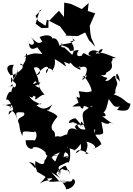

<svg xmlns="http://www.w3.org/2000/svg" viewBox="-23 -1160 1028 1483"><path d="M463 15C522 12 511 77 483 51C513 53 513 33 468 54C472 15 487 9 504 -40C499 -56 467 -24 552 -2C530 7 565 12 612 -67C579 -43 637 -10 562 23C581 -32 654 31 666 21C600 54 679 -25 643 -66C718 -52 731 -3 686 -15C735 -7 779 -74 759 -43C751 -92 714 -83 703 -160C720 -157 707 -161 710 -120C805 -116 768 -137 761 -219C848 -177 794 -236 856 -199C766 -254 740 -295 743 -274C807 -241 807 -281 754 -308C786 -269 798 -315 817 -395C860 -336 857 -330 907 -338C860 -314 920 -346 880 -311C977 -291 976 -324 985 -359C947 -362 943 -403 855 -431C910 -473 843 -431 866 -438C869 -526 905 -479 861 -574C839 -576 890 -560 900 -528C908 -564 863 -636 878 -547C858 -618 842 -527 790 -535C822 -577 805 -544 756 -580C824 -570 795 -633 760 -581C849 -619 848 -634 837 -682C882 -737 752 -699 874 -712C798 -741 761 -767 712 -741C759 -738 715 -770 770 -783C757 -718 681 -756 738 -758C688 -799 622 -733 690 -726C639 -724 623 -775 610 -731C578 -718 558 -732 585 -773C539 -773 554 -755 544 -770C484 -757 556 -788 441 -813C481 -824 532 -819 565 -856C516 -817 556 -832 532 -887C543 -821 602 -865 518 -839C516 -851 582 -783 522 -721C552 -730 541 -728 475 -792C456 -799 512 -783 450 -797C459 -850 467 -836 437 -805C413 -901 366 -855 342 -842C411 -836 387 -918 283 -874C311 -813 355 -792 357 -885C278 -814 281 -810 217 -872C280 -798 187 -804 199 -844C201 -751 248 -785 289 -809C218 -833 227 -850 304 -743C231 -749 255 -753 163 -726C205 -708 174 -789 178 -716C163 -672 196 -735 152 -653C156 -671 102 -673 151 -654C153 -637 160 -633 94 -584C104 -575 119 -620 62 -518C61 -595 66 -555 84 -525C80 -570 61 -622 84 -660C20 -661 22 -622 59 -579C59 -579 130 -585 105 -626C133 -591 75 -568 83 -528C126 -505 76 -455 72 -512C43 -467 22 -496 82 -494C56 -462 68 -427 66 -412C85 -461 38 -479 23 -382C29 -412 70 -364 60 -342C66 -293 43 -336 75 -325C-7 -375 -41 -331 57 -357C97 -311 74 -314 44 -273C41 -329 101 -311 111 -221C104 -288 80 -299 161 -291C187 -250 89 -263 124 -205C126 -213 125 -153 150 -111C154 -148 142 -150 243 -139C241 -165 286 -115 234 -60C293 -70 265 -80 176 -77C171 -18 219 -3 231 -13C216 -19 265 -46 329 17C326 53 371 41 386 68C324 21 386 52 440 15C387 94 423 104 377 62C389 61 360 35 431 41C353 28 352 16 329 72C308 64 346 146 250 84C245 162 266 147 200 90C250 105 236 97 265 166C245 166 247 149 349 220C327 174 362 182 285 257C375 204 371 265 339 218C326 225 429 201 352 239C373 256 487 222 508 253C500 224 467 282 439 224C519 314 466 306 508 298C562 277 569 225 538 223C527 267 479 219 438 244L373 169C478 238 438 221 412 180C439 135 487 110 487 125C527 199 524 215 508 152C474 168 432 125 459 140C462 149 389 181 450 191C392 173 461 130 440 185C423 112 418 134 498 92C508 108 529 73 514 -28C435 12 479 -53 427 -25C409 -62 489 -100 392 -55L464 23ZM252 -413C232 -355 294 -439 322 -428C278 -476 268 -510 290 -522C257 -533 205 -483 249 -534C296 -480 300 -468 247 -499C314 -504 240 -610 239 -637C289 -656 306 -587 258 -578C314 -658 377 -668 335 -593C322 -627 363 -654 393 -603C366 -622 411 -628 400 -703C467 -671 509 -611 471 -683C561 -647 489 -675 523 -675C585 -599 592 -648 612 -684C564 -617 639 -611 570 -631C619 -650 677 -666 630 -562C591 -574 629 -564 651 -580C625 -536 588 -535 631 -565C607 -599 693 -490 683 -454C628 -443 661 -449 584 -455C607 -385 584 -409 558 -401C558 -401 615 -398 568 -413C598 -311 620 -300 626 -350C673 -331 697 -348 711 -319C709 -369 678 -297 667 -362C648 -385 599 -386 535 -337C635 -337 616 -352 663 -327C619 -295 603 -300 625 -205C597 -174 589 -226 597 -178C603 -245 608 -226 638 -161C564 -149 579 -228 555 -205C550 -237 486 -182 519 -234C510 -218 534 -250 562 -245C629 -171 616 -169 613 -189C564 -215 530 -175 586 -151C477 -208 509 -102 488 -122C417 -89 458 -115 401 -105C411 -180 331 -153 399 -115C388 -170 342 -163 421 -260C391 -302 320 -300 349 -316C361 -309 330 -274 382 -354C289 -274 265 -373 243 -337C313 -375 299 -361 284 -351C294 -363 223 -370 204 -418C240 -379 255 -453 196 -489C248 -485 190 -507 117 -497L219 -425L238 -420ZM251 -1038 272 -998 327 -962 331 -969 339 -1008 441 -956 489 -892 483 -885 578 -881 648 -916 617 -944 664 -850 713 -799 682 -867 675 -904 670 -961 712 -1057 655 -1075 662 -1137 609 -1090 526 -1129 473 -1140 471 -1029 432 -1077 351 -993V-945L297 -943L252 -977L284 -1080L300 -1087Z"/></svg>

Font: Hussar Lance
Style: ExBd
Weight: 700
Foundry: Cannot Into Space Fonts, PlusOne Fonts
Version: Version 2.270